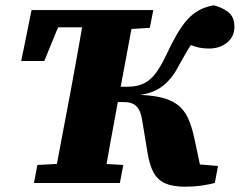

<svg xmlns="http://www.w3.org/2000/svg" viewBox="-20 -690 904 724"><path d="M678 14Q634 14 605.5 2.5Q577 -9 560.5 -37Q544 -65 536 -116L516 -237Q512 -262 504 -276.5Q496 -291 482.5 -298Q469 -305 449 -305H333L345 -363H458Q484 -363 504 -368.5Q524 -374 541 -387Q558 -400 574 -423.5Q590 -447 607 -483Q628 -528 647 -560.5Q666 -593 685.5 -615Q705 -637 729 -650.5Q753 -664 785 -670Q817 -663 840.5 -644.5Q864 -626 864 -589Q864 -552 836.5 -529.5Q809 -507 768 -507Q730 -507 702 -519.5Q674 -532 661 -541L716 -544Q707 -531 698 -517.5Q689 -504 679 -486.5Q669 -469 655 -444Q641 -416 624 -395.5Q607 -375 587 -361Q567 -347 542 -339.5Q517 -332 486 -330L485 -333Q544 -332 583 -323.5Q622 -315 647.5 -296.5Q673 -278 688 -246.5Q703 -215 713 -168L741 -36L627 -79L802 -64L790 0Q767 6 738.5 10Q710 14 678 14ZM60 -460 99 -652H367V-587H123L219 -636L147 -460ZM108 0 121 -68 257 -75H321L445 -68L432 0ZM181 0 248 -355Q262 -429 275 -503.5Q288 -578 301 -652H489L423 -298Q409 -223 395.5 -148.5Q382 -74 369 0ZM400 -577V-652H558L545 -585L415 -577Z"/></svg>

Font: Source Serif 4 Black
Style: Italic
Weight: 900
Italic angle: -12°
Designer: Frank Grießhammer
Foundry: Adobe Systems Incorporated
Version: Version 4.004;hotconv 1.0.116;makeotfexe 2.5.65601